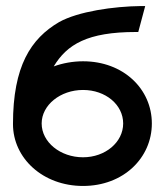

<svg xmlns="http://www.w3.org/2000/svg" viewBox="-20 -605 540 636"><path d="M23 -194C23 -81 122 11 255 11C389 11 483 -82 483 -196C483 -310 389 -402 255 -402C222 -402 188 -396 158 -385C202 -458 270 -499 430 -499H438L461 -585H448C356 -584 239 -567 176 -532C82 -477 23 -386 23 -194ZM118 -196C118 -257 180 -307 255 -307C330 -307 388 -258 388 -196C388 -134 329 -84 255 -84C180 -84 118 -134 118 -196Z"/></svg>

Font: Charger Pro
Style: ExBdExt
Weight: 400
Designer: Jasper
Foundry: Cannot Into Space Fonts
Version: Version 1.09